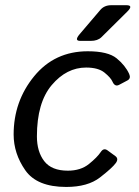

<svg xmlns="http://www.w3.org/2000/svg" viewBox="-20 -721 541 749"><path d="M293 -561.5Q268.6 -561.5 290.5 -587.4L371.6 -682.6Q387.2 -700.7 414.1 -700.7H473.1Q502 -700.7 476.1 -675.3L375.5 -575.7Q360.8 -561.5 334 -561.5ZM33.2 -196.3Q33.2 -325.7 113 -423.3Q192.9 -521 322.3 -521Q401.4 -521 435.1 -493.4Q468.8 -465.8 483.9 -432.6Q491.7 -415 477.1 -407.2L444.8 -390.1Q428.2 -381.3 418.9 -402.3Q412.1 -418 387.7 -437.7Q363.3 -457.5 315.9 -457.5Q239.7 -457.5 181.9 -389.2Q124 -320.8 124 -189Q124 -129.4 152.6 -92.3Q181.2 -55.2 244.6 -55.2Q294.9 -55.2 327.1 -81.3Q359.4 -107.4 373 -127.9Q384.3 -145 398.9 -134.8L429.7 -112.3Q443.8 -102.1 432.1 -85.4Q418 -65.9 370.1 -28.8Q322.3 8.3 238.3 8.3Q124 8.3 78.6 -56.9Q33.2 -122.1 33.2 -196.3Z"/></svg>

Font: Istok
Style: Italic
Weight: 500
Italic angle: -13°
Designer: Andrey V. Panov
Foundry: Andrey V. Panov
Version: Version 1.0.3